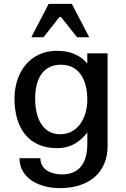

<svg xmlns="http://www.w3.org/2000/svg" viewBox="-20 -776 650 994"><path d="M292 -81C199 -81 162 -167 162 -265C162 -371 205 -441 295 -441C393 -441 432 -358 432 -260C432 -169 385 -81 292 -81ZM55 -265C55 -119 124 -9 275 -9C355 -9 400 -50 432 -90V-30C432 68 390 127 301 127C243 127 189 101 189 43H81C81 152 191 198 289 198C439 198 537 120 537 -21V-500H432V-447C397 -488 348 -513 275 -513C134 -513 55 -400 55 -265ZM205 -583 292 -693 379 -583H442L352 -756H232L142 -583Z"/></svg>

Font: Perun Medium
Style: Regular
Weight: 500
Foundry: Copyright (c) Stefan Peev, Context Ltd, 2016
Version: Version 1.089